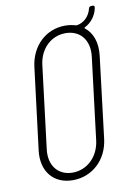

<svg xmlns="http://www.w3.org/2000/svg" viewBox="-88 -832 611 895"><g transform="rotate(-10 217.5 -384.5)"><path d="M362 -684C393 -700 416 -729 423 -765C425 -773 421 -777 416 -777H408C402 -777 398 -774 396 -767C387 -729 357 -703 325 -700C324 -700 322 -700 321 -701C306 -705 290 -708 272 -708C181 -708 110 -641 98 -543L50 -156C38 -58 93 8 184 8C275 8 348 -58 360 -156L407 -543C414 -603 397 -651 361 -679C359 -681 359 -683 362 -684ZM322 -154C312 -79 257 -27 189 -27C120 -27 79 -79 88 -154L136 -545C145 -621 199 -673 268 -673C337 -673 379 -621 370 -545Z"/></g></svg>

Font: Barlow Condensed ExtraLight
Style: Italic
Weight: 275
Width: 3
Italic angle: -7°
Designer: Jeremy Tribby
Foundry: Tribby Type
Version: Version 1.422;hotconv 1.0.109;makeotfexe 2.5.65596